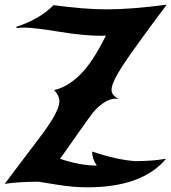

<svg xmlns="http://www.w3.org/2000/svg" viewBox="-36 -766 733 821"><path d="M36 -646 33 -651Q134 -684 193 -744Q327 -726 419 -726Q526 -726 677 -746Q541 -565 491 -489Q441 -413 441 -382Q441 -358 472 -343Q469 -343 465 -343.5Q461 -344 459 -344Q432 -344 406 -325.5Q380 -307 364.5 -288Q349 -269 321 -229L221 -87Q306 -58 378 -58Q358 -86 358 -118Q465 -82 543 -77Q613 -77 674 -87Q572 35 337 35Q276 35 206.5 23.5Q137 12 128 11Q50 11 -16 20L142 -189Q217 -289 218 -332Q218 -356 196 -381Q251 -393 305 -445Q359 -497 417 -614Q410 -613 398 -613Q322 -613 215.5 -630.5Q109 -648 68 -648Q46 -648 36 -646Z"/></svg>

Font: NewRocker
Style: Regular
Weight: 400
Designer: Pablo Impallari, Brenda Gallo, Rodrigo Fuenzalida
Foundry: Pablo Impallari, Brenda Gallo, Rodrigo Fuenzalida
Version: Version 1.000